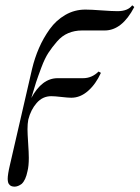

<svg xmlns="http://www.w3.org/2000/svg" viewBox="-20 -471 523 719"><path d="M482.9 -444.8Q437 -356.9 372.1 -356.9H287.1Q259.3 -356.9 235.6 -346.9Q211.9 -336.9 193.4 -315.4Q174.8 -293.9 161.4 -273.4Q147.9 -252.9 135 -218.5Q122.1 -184.1 115 -162.6Q107.9 -141.1 97.2 -104Q137.2 -178.2 195.8 -178.2H291Q324.2 -178.2 349.1 -203.1L357.9 -198.2Q338.9 -156.2 309.8 -130.6Q280.8 -105 247.1 -105Q234.9 -105 210 -107.9Q185.1 -110.8 171.9 -110.8Q139.6 -110.8 117.4 -85.4Q95.2 -60.1 85.9 -22.9Q83 -7.8 83 13.2Q83 28.3 85.4 64.7Q87.9 101.1 87.9 120.1Q87.9 150.9 83 169.9Q76.2 204.1 61 217.8Q47.9 227.5 35.2 228Q20 228 14.2 219.2Q9.3 214.4 8.8 199.2Q8.8 182.1 17.1 147L100.1 -212.9Q109.9 -253.9 126 -291Q142.1 -328.1 166 -361.6Q189.9 -395 224.4 -415Q258.8 -435.1 299.8 -435.1Q320.8 -435.1 360.4 -432.1Q399.9 -429.2 419.9 -429.2Q459 -429.2 475.1 -451.2Z"/></svg>

Font: Linux Libertine
Style: Italic
Weight: 400
Italic angle: -12°
Designer: Philipp H. Poll
Foundry: Philipp H. Poll
Version: Version 5.1.6 ; ttfautohint (v0.9)